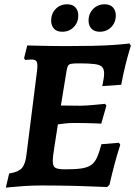

<svg xmlns="http://www.w3.org/2000/svg" viewBox="-20 -853 622 883"><path d="M222.8 -112Q222.8 -87.8 235.1 -81Q247.4 -74.3 280.4 -74.3Q325.8 -74.3 353.8 -78.3Q381.8 -82.3 398.7 -93.9Q415.5 -105.4 425.9 -128.3Q436.3 -151.3 446.4 -189.7L527 -196.5L533.1 -187Q533.1 -187 524.8 -160.7Q516.6 -134.5 505.4 -92.6Q494.3 -50.8 483.4 -3L473 7Q473 7 453.5 6.5Q434.1 6 402 4.5Q369.8 3 330.3 2Q290.8 1 250.2 0.5Q209.6 0 174.1 0Q131.3 0 93 2.5Q54.6 5 30.8 7.5Q6.9 10 6.9 10L22 -55.1Q62.8 -61.1 79.7 -79Q96.6 -97 101.6 -140.9L150.1 -525.3Q154.1 -557.3 149.3 -568.3Q144.4 -579.3 125.1 -579.3Q117.6 -579.3 106.7 -578.3Q95.7 -577.3 95.7 -577.3L90.7 -585.3L105.3 -644Q105.3 -644 122.2 -643.5Q139.2 -643 166.2 -642.5Q193.2 -642 223.6 -641.5Q254 -641 280.9 -641Q350.2 -641 405.6 -642.2Q461.1 -643.4 503.5 -646.4Q546 -649.4 575.7 -653L581.8 -643Q581.8 -643 574.1 -617.4Q566.4 -591.8 556.2 -550.7Q546.1 -509.7 537.5 -463.2L450.3 -457Q450.3 -457 452.3 -466.9Q454.3 -476.7 456.6 -490.4Q458.8 -504 458.8 -514.8Q458.8 -535.5 449.4 -545.4Q440 -555.2 414.7 -558.4Q389.4 -561.6 342.1 -561.6Q319.2 -561.6 308 -559.6Q296.9 -557.6 292.8 -550.5Q288.7 -543.4 286.2 -528L260.1 -367.8Q275.2 -367.8 302.1 -367.3Q329 -366.8 350.1 -366.8Q362.2 -366.8 380.8 -368Q399.4 -369.3 418.2 -371.1Q437.1 -373 450.1 -374.2Q463.2 -375.5 463.2 -375.5L469.3 -367L445.7 -284.4Q445.7 -284.4 424.6 -285.4Q403.4 -286.4 373.9 -286.9Q344.5 -287.4 319.7 -287.4Q298.7 -287.4 278.9 -285.2Q259.1 -282.9 246.2 -280.9Q237.8 -223.5 230.3 -178.7Q222.8 -133.9 222.8 -112ZM438.6 -707Q413.4 -707 400.3 -721.5Q387.3 -735.9 387.3 -758Q387.3 -790.4 408.6 -811.9Q429.8 -833.3 461.3 -833.3Q486.5 -833.3 499.5 -818.9Q512.6 -804.5 512.6 -781.8Q512.6 -749.9 491.6 -728.4Q470.6 -707 438.6 -707ZM265.9 -707Q240.7 -707 228 -721.5Q215.2 -735.9 215.2 -758Q215.2 -790.4 236.1 -811.9Q257.1 -833.3 289.1 -833.3Q313.9 -833.3 326.9 -818.9Q340 -804.5 340 -781.8Q340 -749.9 319.2 -728.4Q298.4 -707 265.9 -707Z"/></svg>

Font: Alegreya
Style: Italic
Weight: 400
Italic angle: -7°
Designer: Juan Pablo del Peral
Foundry: Huerta Tipografica
Version: Version 2.009